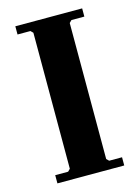

<svg xmlns="http://www.w3.org/2000/svg" viewBox="-105 -730 575 791"><g transform="rotate(-15 182.5 -335.0)"><path d="M325 -635H270L260 -625V-45L270 -35H325V0H40V-35H95L105 -45V-625L95 -635H40V-670H325Z"/></g></svg>

Font: Brygada 1918
Style: Regular
Weight: 400
Designer: Mateusz Machalski | Borys Kosmynka | Przemek Hoffer
Foundry: NIEPODLEGLA 2018
Version: Version 3.006